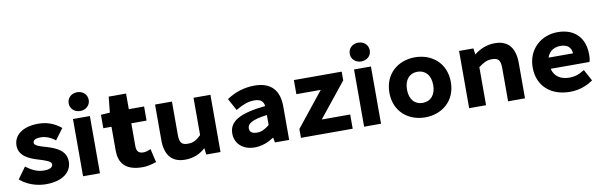

<svg xmlns="http://www.w3.org/2000/svg" viewBox="-48 -1159 5086 1622"><g transform="rotate(-10 2495.0 -348.0)"><path d="M35 -59C86 -18 162 12 246 12C391 12 467 -56 467 -143C467 -239 382 -272 310 -295C242 -314 202 -327 202 -350C202 -369 217 -386 269 -386C309 -386 347 -371 380 -347L392 -338L462 -432L451 -441C409 -473 351 -503 267 -503C133 -503 55 -441 55 -352C55 -265 137 -228 212 -206C278 -186 324 -171 324 -146C324 -124 306 -105 250 -105C197 -105 152 -124 108 -157L95 -166L24 -68Z M723 -627C723 -675 685 -708 637 -708C589 -708 551 -675 551 -627C551 -580 589 -547 637 -547C685 -547 723 -580 723 -627ZM709 0V-491H564V0Z M1074 12C1115 12 1151 2 1179 -7L1192 -11L1165 -127L1148 -120C1136 -115 1117 -110 1103 -110C1064 -110 1043 -126 1043 -174V-370H1174V-491H1043V-625H894L880 -490L803 -485V-370H873V-167C873 -65 920 12 1074 12Z M1438 12C1512 12 1568 -14 1614 -56L1621 0H1743V-491H1598V-171C1557 -131 1529 -117 1486 -117C1435 -117 1413 -133 1413 -206V-491H1268V-186C1268 -66 1318 12 1438 12Z M2035 12C2099 12 2153 -11 2202 -43L2210 0H2332V-289C2332 -423 2266 -503 2122 -503C2027 -503 1950 -472 1895 -437L1883 -429L1939 -326L1953 -334C1996 -360 2047 -380 2098 -380C2157 -380 2177 -355 2182 -317C1965 -295 1868 -243 1868 -136C1868 -49 1935 12 2035 12ZM2183 -240V-154C2146 -124 2115 -108 2077 -108C2036 -108 2013 -122 2013 -156C2013 -190 2043 -222 2183 -240Z M2877 0V-122H2633L2869 -416V-491H2459V-370H2668L2433 -76V0Z M3134 -627C3134 -675 3096 -708 3048 -708C3000 -708 2962 -675 2962 -627C2962 -580 3000 -547 3048 -547C3096 -547 3134 -580 3134 -627ZM3120 0V-491H2975V0Z M3498 12C3644 12 3762 -84 3762 -245C3762 -407 3644 -503 3498 -503C3353 -503 3235 -407 3235 -245C3235 -84 3353 12 3498 12ZM3498 -379C3565 -379 3611 -331 3611 -245C3611 -160 3565 -112 3498 -112C3431 -112 3386 -160 3386 -245C3386 -331 3431 -379 3498 -379Z M4021 0V-326C4066 -360 4094 -374 4136 -374C4188 -374 4210 -357 4210 -285V0H4355V-305C4355 -425 4304 -503 4185 -503C4110 -503 4053 -475 4006 -438L3999 -491H3876V0Z M4740 12C4815 12 4878 -11 4927 -43L4939 -51L4886 -149L4872 -141C4838 -119 4801 -107 4757 -107C4681 -107 4628 -141 4612 -208H4945L4948 -219C4952 -232 4953 -251 4953 -272C4953 -404 4878 -503 4722 -503C4582 -503 4464 -403 4464 -245C4464 -85 4577 12 4740 12ZM4725 -384C4785 -384 4816 -358 4821 -304H4611C4627 -358 4673 -384 4725 -384Z"/></g></svg>

Font: Falling Sky
Style: Bd+
Weight: 400
Designer: Paul D. Hunt
Foundry: Adobe Systems Incorporated
Version: Version 1.02